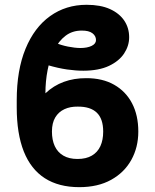

<svg xmlns="http://www.w3.org/2000/svg" viewBox="-20 -771 646 801"><path d="M340 -444.9Q407.4 -445.1 456.1 -417.5Q504.8 -389.9 530.9 -340Q557 -290.1 557 -222.1Q557 -156.6 527.9 -104Q498.7 -51.3 443.6 -20.8Q388.5 9.8 310.9 9.8Q225 9.8 166.8 -27.6Q108.7 -65 79.2 -139.2Q49.8 -213.4 49.8 -322.9V-352.1Q49.8 -478.3 86.5 -567.5Q123.1 -656.6 189 -703.8Q254.9 -751 341.2 -751Q399.4 -751 438.8 -733.2Q478.2 -715.3 498.6 -684.7Q518.9 -654.1 518.8 -615.6Q518.9 -580.2 498 -548.2Q477.1 -516.3 434.8 -496.2Q392.5 -476.2 327.9 -476Q297 -475.9 260.1 -481.1Q223.2 -486.3 178.7 -499.4L209.2 -593.2Q235.4 -582.2 263.8 -576.6Q292.2 -570.9 315.6 -570.7Q344.6 -570.9 362.5 -579.7Q380.5 -588.6 380.5 -603.9Q380.5 -621 365.6 -632.3Q350.7 -643.7 320.7 -643.4Q281.8 -643.4 253.5 -621.8Q225.2 -600.3 206.5 -563.2Q187.8 -526.2 178.7 -479.2Q169.5 -432.3 169.5 -381.8Q203.5 -413.9 246.2 -429.5Q288.9 -445.1 340 -444.9ZM304.3 -326.2Q273 -326.7 248.8 -315.5Q224.5 -304.3 210.6 -281.2Q196.7 -258 196.7 -222.1Q196.7 -186.9 208.5 -161.3Q220.4 -135.7 244.2 -121.8Q268 -107.8 303.3 -107.8Q339.5 -107.8 363.2 -121.8Q387 -135.7 398.8 -161.3Q410.5 -186.9 410.5 -222.1Q410.5 -275.3 383.8 -301Q357 -326.7 304.3 -326.2Z"/></svg>

Font: Inter Display V
Style: Regular
Weight: 400
Designer: Rasmus Andersson
Foundry: rsms
Version: Version 3.015;git-src